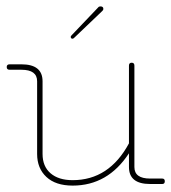

<svg xmlns="http://www.w3.org/2000/svg" viewBox="-20 -575 535 600"><path d="M207 5Q154 5 125 -22Q96 -49 96 -94V-321Q96 -357 47 -357H10Q1 -357 1 -365.5Q1 -374 10 -374H47Q113 -374 113 -321V-94Q113 -55 138 -33.5Q163 -12 207 -12Q321 -12 383 -127V-370Q383 -379 391.5 -379Q400 -379 400 -370V-53Q400 -17 449 -17H487Q495 -17 495 -8.5Q495 0 487 0H449Q383 0 383 -53V-96Q317 5 207 5ZM207 -454Q201 -454 201 -460Q201 -462 204 -465L287 -552Q289 -555 294 -555Q303 -555 303 -547Q303 -544 300 -541L212 -457Q209 -454 207 -454Z"/></svg>

Font: Flamenco Light
Style: Regular
Weight: 300
Designer: Luciano Vergara
Foundry: Luciano Vergara
Version: Version 1.003